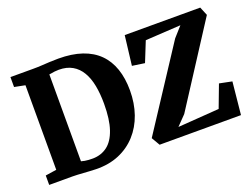

<svg xmlns="http://www.w3.org/2000/svg" viewBox="-113 -994 1634 1245"><g transform="rotate(-20 704.0 -371.0)"><path d="M359 8Q339.5 7.5 317.8 6.2Q296 5 274.5 3.5Q253 2 233.8 1Q214.5 0 200 0H39V-65L115.5 -76.5V-660L42 -674.5V-743H198Q230.5 -743 258.8 -744.8Q287 -746.5 314.8 -748Q342.5 -749.5 374 -749.5Q467.5 -749.5 536.5 -726Q605.5 -702.5 650.8 -657.2Q696 -612 718.5 -546.5Q741 -481 741 -397.5Q741 -309 715 -234.2Q689 -159.5 639.2 -104.5Q589.5 -49.5 519 -19.8Q448.5 10 359 8ZM365 -64Q422.5 -65 464.8 -97Q507 -129 530.2 -197.2Q553.5 -265.5 553.5 -373Q553.5 -441.5 542.8 -498Q532 -554.5 508 -595.2Q484 -636 445.5 -658.2Q407 -680.5 352.5 -680.5Q336 -680.5 323 -678.8Q310 -677 300.5 -675.2Q291 -673.5 285 -673V-73.5Q296.5 -70 309.2 -67.8Q322 -65.5 336 -64.8Q350 -64 365 -64ZM801 0 767.5 -57.5 1131.5 -613.5 1192.5 -682 948.5 -667.5 893 -529.5 807 -542 831.5 -745.5H1352.5L1377 -686.5L1019 -132.5L955 -66.5L1240 -87L1298.5 -242L1385 -224.5L1362.5 0Z"/></g></svg>

Font: Merriweather 20pt Black
Style: Regular
Weight: 900
Version: Version 2.100